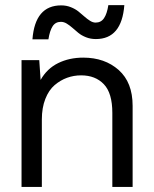

<svg xmlns="http://www.w3.org/2000/svg" viewBox="-20 -737 608 757"><path d="M308.1 -509.8Q393.1 -509.8 448 -460.9Q502.9 -412.1 502.9 -319.8V0H422.9V-292Q422.9 -370.1 389.4 -405Q356 -439.9 299.8 -439.9Q271 -439.9 244.6 -430.4Q218.3 -420.9 195.3 -401.4Q172.4 -381.8 158.7 -346.9Q145 -312 145 -266.1V0H64.9V-500H134.8L140.1 -421.9Q165.5 -466.8 209.5 -488.3Q253.4 -509.8 308.1 -509.8ZM107.9 -582Q118.2 -715.8 221.2 -715.8Q241.7 -715.8 259.3 -708.7Q276.9 -701.7 289.3 -691.7Q301.8 -681.6 312.7 -671.9Q323.7 -662.1 335 -655Q346.2 -647.9 356.9 -647.9Q378.4 -647.9 390.1 -665.3Q401.9 -682.6 407.2 -716.8H470.2Q460 -583 357.9 -583Q336.9 -583 319.1 -590.1Q301.3 -597.2 289.1 -607.2Q276.9 -617.2 265.9 -627Q254.9 -636.7 243.4 -643.8Q231.9 -650.9 220.2 -650.9Q198.7 -650.9 187.5 -633.5Q176.3 -616.2 170.9 -582Z"/></svg>

Font: Human Sans
Style: Regular
Weight: 400
Designer: Tim Radville
Foundry: Continuum
Version: Version 1.000;FEAKit 1.0